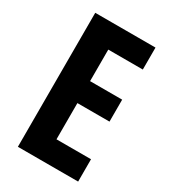

<svg xmlns="http://www.w3.org/2000/svg" viewBox="-177 -800 781 886"><g transform="rotate(30 213.5 -357.0)"><path d="M385 0V-119H201V-312H372V-429H201V-597H385V-714H64V0Z"/></g></svg>

Font: Noto Sans Myanmar UI ExtraCondensed
Style: Bold
Weight: 700
Width: 2
Designer: Monotype Design Team
Foundry: Monotype Imaging Inc.
Version: Version 2.103